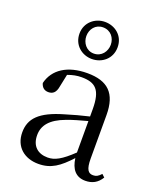

<svg xmlns="http://www.w3.org/2000/svg" viewBox="-152 -917 861 1027"><g transform="rotate(20 278.5 -403.0)"><path d="M267 -641C224 -641 198 -678 198 -716C198 -755 224 -790 267 -790C311 -790 337 -755 337 -716C337 -678 311 -641 267 -641ZM267 -610C324 -610 376 -650 376 -716C376 -782 324 -821 267 -821C211 -821 159 -780 159 -716C159 -650 211 -610 267 -610ZM457 14C496 14 526 -2 547 -37L531 -52C515 -34 503 -28 486 -28C459 -28 444 -45 444 -108V-355C444 -479 388 -531 272 -531C159 -531 85 -482 65 -400C71 -377 86 -364 109 -364C134 -364 151 -377 157 -413L172 -485C199 -495 224 -500 250 -500C329 -500 364 -470 364 -359V-318C320 -308 273 -295 231 -282C99 -244 52 -193 52 -115C52 -32 111 15 190 15C262 15 307 -18 366 -82C374 -22 402 14 457 14ZM364 -113C301 -53 265 -34 225 -34C169 -34 132 -66 132 -128C132 -183 165 -226 249 -257C283 -270 323 -281 364 -292Z"/></g></svg>

Font: Harano Aji Mincho
Style: Regular
Weight: 400
Foundry: Masamichi Hosoda
Version: HaranoAjiMincho-Regular version 20230610;ttx 4.39.4